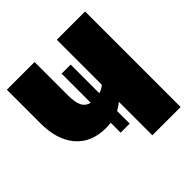

<svg xmlns="http://www.w3.org/2000/svg" viewBox="-183 -843 989 989"><g transform="rotate(-45 311.5 -348.0)"><path d="M580 -696V0H374V-244Q354 -227 334 -217V-125H268V-197Q246 -195 232 -195Q126 -195 68 -263Q10 -331 10 -451V-696H212V-451Q212 -402 225 -376Q238 -350 268 -343V-555H334V-346Q358 -354 374 -368V-696Z"/></g></svg>

Font: Fira Sans Black
Style: Regular
Weight: 900
Designer: Carrois Corporate & Edenspiekermann AG
Foundry: Carrois Corporate GbR & Edenspiekermann AG
Version: Version 4.203